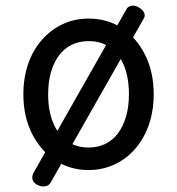

<svg xmlns="http://www.w3.org/2000/svg" viewBox="-20 -585 629 682"><path d="M295 19Q228 19 175.5 -16Q123 -51 93 -111.5Q63 -172 63 -250Q63 -309 80 -358Q97 -407 128.5 -443Q160 -479 202 -499Q244 -519 295 -519Q362 -519 414 -484.5Q466 -450 496 -389Q526 -328 526 -250Q526 -203 515 -162Q504 -121 483.5 -88Q463 -55 434.5 -31Q406 -7 370.5 6Q335 19 295 19ZM295 -61Q328 -61 354.5 -74Q381 -87 399.5 -112Q418 -137 428 -172Q438 -207 438 -250Q438 -308 421 -350.5Q404 -393 372 -416Q340 -439 295 -439Q262 -439 235 -426Q208 -413 189.5 -388Q171 -363 161 -328.5Q151 -294 151 -250Q151 -192 168.5 -149.5Q186 -107 218 -84Q250 -61 295 -61ZM159 65Q152 76 138.5 77Q125 78 113 72Q100 65 96 54Q92 43 99 29L429 -552Q434 -562 447 -564.5Q460 -567 474 -558Q486 -551 491.5 -540.5Q497 -530 491 -520Z"/></svg>

Font: Playwrite PL
Style: Regular
Weight: 400
Designer: Veronika Burian, José Scaglione
Foundry: TypeTogether
Version: Version 1.002